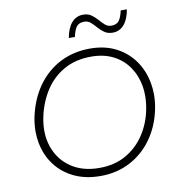

<svg xmlns="http://www.w3.org/2000/svg" viewBox="-98 -1012 1014 1108"><g transform="rotate(-10 409.0 -458.0)"><path d="M402.5 9.5Q314.5 9.5 247.5 -22.5Q180.5 -54.5 138.5 -110.8Q96.5 -167 82.5 -240Q76 -273.5 76 -308.5Q76 -350 85 -394Q107 -495.5 160.2 -570Q213.5 -644.5 292 -685Q370.5 -725.5 468 -725.5Q554.5 -725.5 620 -691.8Q685.5 -658 726.2 -600Q767 -542 780.5 -467Q786.5 -434.5 786.5 -400.5Q786.5 -356 776.5 -309.5Q756 -215 704.2 -143.2Q652.5 -71.5 575.2 -31Q498 9.5 402.5 9.5ZM403 -37.5Q493.5 -37.5 560.2 -76Q627 -114.5 668.8 -178.2Q710.5 -242 726 -318Q735 -362 735 -402.5Q735 -431.5 730.5 -458.5Q719 -524 684.5 -573.5Q650 -623 595 -650.8Q540 -678.5 467.5 -678.5Q375 -678.5 307.2 -640.2Q239.5 -602 196.5 -535.8Q153.5 -469.5 135.5 -386Q126.5 -343.5 126.5 -305Q126.5 -253 142.5 -208Q170.5 -129 238 -83.2Q305.5 -37.5 403 -37.5ZM614 -793Q586 -793 566.2 -806.8Q546.5 -820.5 531 -838.5Q515.5 -856.5 499.8 -870.2Q484 -884 463.5 -884Q431.5 -884 417.2 -865.2Q403 -846.5 394.5 -806.5H359Q369 -864 395.8 -894.5Q422.5 -925 463 -925Q491.5 -925 511 -911.2Q530.5 -897.5 546 -879.5Q561.5 -861.5 577 -847.8Q592.5 -834 613 -834Q644.5 -834 658.8 -853Q673 -872 681.5 -911.5H717.5Q708 -854 681.2 -823.5Q654.5 -793 614 -793Z"/></g></svg>

Font: Heraclito ExtraLight
Style: Italic
Weight: 200
Italic angle: -12°
Designer: Kostas Bartsokas (font) & Cristiano Sobral (main changes)
Foundry: Kostas Bartsokas (font) & Cristiano Sobral (main changes)
Version: Version 1.00;July 8, 2020;FontCreator 13.0.0.2655 64-bit